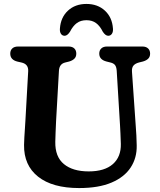

<svg xmlns="http://www.w3.org/2000/svg" viewBox="-20 -936 810 974"><path d="M589 -298 572 -578Q570.5 -597.5 563 -606.5Q555.5 -615.5 540 -619L520 -624Q483.5 -633.5 483.5 -664Q483.5 -680.5 493.8 -690.2Q504 -700 522.5 -700H702.5Q721 -700 731.2 -690.2Q741.5 -680.5 741.5 -664Q741.5 -648 732 -638.5Q722.5 -629 705 -624L685 -619Q666 -614 657 -603.2Q648 -592.5 649.5 -572L668.5 -298.5Q670.5 -273 671.8 -248.8Q673 -224.5 673.5 -198.5Q675 -135.5 643 -86.5Q611 -37.5 545.8 -9.8Q480.5 18 381.5 18Q246 18 173.2 -39.8Q100.5 -97.5 102 -201Q102 -215.5 103.5 -238.8Q105 -262 106.5 -285.8Q108 -309.5 109 -326L123 -575Q125 -611 88.5 -619L68.5 -623.5Q32 -632.5 32 -664Q32 -680.5 42.2 -690.2Q52.5 -700 71.5 -700H328Q347 -700 357 -690.2Q367 -680.5 367 -664Q367 -648 357.5 -638.5Q348 -629 331 -624L311 -619Q281 -612 279 -577L264.5 -322Q263 -290 262 -264Q261 -238 260.5 -217Q259 -141 304 -103.8Q349 -66.5 430 -66.5Q510.5 -66.5 552.5 -103.5Q594.5 -140.5 593 -206Q592 -238.5 591 -259Q590 -279.5 589 -298ZM418.5 -833.5Q389.5 -833.5 369.8 -819Q350 -804.5 335 -775Q321.5 -754.5 308 -754.5Q295.5 -754.5 289 -764.8Q282.5 -775 284 -791.5Q288 -848 324.8 -882Q361.5 -916 418.5 -916Q475.5 -916 512.2 -882Q549 -848 553 -791.5Q554.5 -775 547.8 -764.8Q541 -754.5 529 -754.5Q515 -754.5 501.5 -775Q487 -804.5 467.2 -819Q447.5 -833.5 418.5 -833.5Z"/></svg>

Font: Fraunces 9pt S100 SemiBold
Style: Regular
Weight: 600
Version: Version 1.000; ttfautohint (v1.8.3)